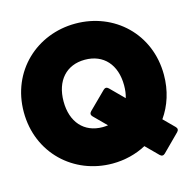

<svg xmlns="http://www.w3.org/2000/svg" viewBox="-113 -858 987 1002"><g transform="rotate(-15 380.5 -356.5)"><path d="M435 -376 343 -285C334 -276 334 -266 343 -257L409 -191C400 -190 390 -189 380 -189C280 -189 217 -259 217 -371C217 -483 280 -553 380 -553C481 -553 544 -483 544 -371C544 -346 541 -324 535 -304L463 -376C454 -385 444 -385 435 -376ZM2 -371C2 -149 172 8 381 8C447 8 510 -8 564 -37L629 28C638 37 648 37 657 28L748 -63C757 -72 757 -82 748 -91L691 -148C734 -209 759 -285 759 -371C759 -592 591 -748 381 -748C172 -748 2 -592 2 -371Z"/></g></svg>

Font: Malmofest Black-Rounded
Style: Regular
Weight: 800
Designer: Jonny Pinhorn (Poppins), Kolossal
Version: Version 1.004;Glyphs 3.1.2 (3151)